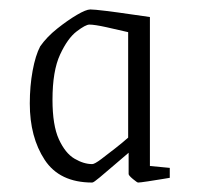

<svg xmlns="http://www.w3.org/2000/svg" viewBox="-20 -706 421 406"><path d="M175 -320Q106 -320 74.5 -368Q43 -416 43 -487Q43 -524 49 -556.5Q55 -589 65 -608Q79 -628 101 -645.5Q123 -663 142.5 -674.5Q162 -686 171 -686Q179 -686 203.5 -683Q228 -680 255 -676Q282 -672 297 -670V-355L339 -351V-330Q339 -330 324 -327.5Q309 -325 292.5 -322.5Q276 -320 272 -320Q270 -320 261 -327.5Q252 -335 252 -338V-383Q238 -371 221 -356.5Q204 -342 191 -331Q178 -320 175 -320ZM169 -654Q161 -654 142 -639.5Q123 -625 107 -590.5Q91 -556 91 -495Q91 -441 104.5 -411.5Q118 -382 137.5 -370.5Q157 -359 175 -359Q180 -359 194 -369.5Q208 -380 224.5 -393Q241 -406 251 -415V-638Q230 -643 205 -648.5Q180 -654 169 -654Z"/></svg>

Font: Grenze Gotisch ExtraLight
Style: Regular
Weight: 200
Designer: Renata Polastri
Foundry: Omnibus-Type
Version: Version 1.001